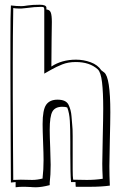

<svg xmlns="http://www.w3.org/2000/svg" viewBox="-20 -757 488 811"><path d="M199 -664 198 -594 197 -476Q241 -505 301 -505Q333 -505 363 -494Q393 -483 408 -460L420 -451Q446 -431 446 -283Q446 -244 444 -166Q442 -90 442 -55Q442 -15 444 27Q408 32 360 32H300Q299 25 299 12H280Q277 -19 277 -109V-159Q277 -213 275 -246.5Q273 -280 264 -303Q257 -306 243 -306Q213 -306 201.5 -286Q190 -266 190 -209Q190 -182 192 -134Q194 -84 194 -61Q194 -18 190 14V25Q155 34 132 34Q118 34 110 33L86 32H75Q60 32 46 34V12L26 14Q26 -101 25 -175L24 -476V-590Q24 -696 26 -734Q50 -731 71 -731Q79 -731 97.5 -734Q116 -737 148 -737Q175 -737 176 -725V-717Q190 -716 194.5 -704Q199 -692 199 -664ZM167 -715Q167 -723 165 -725.5Q163 -728 154 -728Q126 -728 91 -723Q75 -721 71 -721H59Q46 -721 36 -723Q34 -603 34 -493V-355L35 -131Q36 -79 36 3Q48 2 68 2L116 3Q137 3 160 -3V-7Q164 -40 164 -81Q164 -107 162 -157Q160 -207 160 -233Q160 -293 175 -314.5Q190 -336 223 -336Q259 -336 269.5 -314.5Q280 -293 282 -266.5Q284 -240 285 -230Q287 -215 287 -182V-147V-73V-41Q287 -11 289 2L347 3Q383 3 414 -2Q412 -40 412 -65Q412 -100 414 -178Q416 -260 416 -298Q416 -367 411 -409.5Q406 -452 393 -464Q359 -495 300 -495Q268 -495 243 -485Q218 -475 196 -462.5Q174 -450 167 -446V-697Z"/></svg>

Font: Londrina Shadow
Style: Regular
Weight: 400
Designer: Marcelo Magalhaes
Foundry: Marcelo Magalhães
Version: Version 1.002